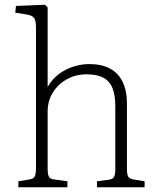

<svg xmlns="http://www.w3.org/2000/svg" viewBox="-20 -786 667 806"><path d="M57 0V-25L105 -33Q119 -35 125 -44Q131 -53 131 -81V-669Q131 -699 123.5 -710Q116 -721 93 -725L44 -733L47 -761L169 -766L180 -755V-422V-421Q207 -468 255 -492.5Q303 -517 356 -517Q407 -517 442 -498Q477 -479 495 -442Q513 -405 513 -349V-74Q513 -52 519 -43.5Q525 -35 544 -32L587 -25V0H387V-25L434 -31Q451 -33 457.5 -41.5Q464 -50 464 -75V-340Q464 -386 452.5 -415.5Q441 -445 414.5 -459.5Q388 -474 344 -474Q298 -474 261 -453.5Q224 -433 202 -398Q180 -363 180 -317V-77Q180 -55 185 -45Q190 -35 205 -33L263 -25V0Z"/></svg>

Font: Literata ExtraLight
Style: Regular
Weight: 250
Designer: Latin by Veronika Burian and Jose Scaglione. Greek by Irene Vlachou. Cyrillic by Vera Evstafieva.
Foundry: TypeTogether
Version: Version 3.103;gftools[0.9.29]